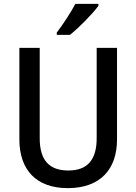

<svg xmlns="http://www.w3.org/2000/svg" viewBox="-20 -1054 704 991"><path d="M488 -1024V-1034H369C345 -989 306 -929 273 -886V-874H341C387 -910 461 -986 488 -1024ZM584 -334V-807H479V-341C479 -232 434 -174 333 -174C235 -174 185 -226 185 -340V-807H80V-335C80 -177 167 -83 330 -83C500 -83 584 -183 584 -334Z"/></svg>

Font: Noto Sans Kannada UI SemiCondensed Medium
Style: Regular
Weight: 500
Width: 4
Designer: Jelle Bosma - Monotype Design Team
Foundry: Monotype Imaging Inc.
Version: Version 2.005